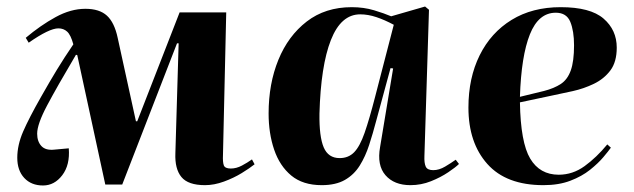

<svg xmlns="http://www.w3.org/2000/svg" viewBox="-20 -554 1945 589"><path d="M355 12H303L217 -385L213 -386Q155 -288 124.5 -230.5Q94 -173 94 -144Q94 -120 107 -106Q120 -92 147 -95L191 -99Q195 -48 171 -16.5Q147 15 112 15Q76 15 54.5 -8Q33 -31 33 -70Q33 -109 51 -150.5Q69 -192 106 -257Q132 -303 154.5 -340Q177 -377 205 -418Q197 -447 186 -457Q175 -467 159 -467Q131 -467 68 -423L59 -438Q104 -476 150.5 -501.5Q197 -527 242 -527Q285 -527 308 -506Q331 -485 341 -438L397 -182H401L531 -516H674L664 -78Q663 -57 666.5 -47Q670 -37 688 -37Q705 -37 722 -46Q739 -55 753 -65L761 -50Q746 -38 721.5 -23Q697 -8 667 3Q637 14 609 14Q557 14 536.5 -11Q516 -36 518 -84L528 -421H523Z M1282 -76Q1281 -54 1286 -43Q1291 -32 1309 -32Q1327 -32 1345.5 -43Q1364 -54 1378 -64L1388 -51Q1378 -41 1355 -25.5Q1332 -10 1302 2Q1272 14 1239 14Q1189 14 1162.5 -16.5Q1136 -47 1146 -103L1186 -344L1178 -345L1134 -183Q1124 -145 1112.5 -109.5Q1101 -74 1083.5 -46Q1066 -18 1038 -2Q1010 14 967 14Q909 14 873.5 -15.5Q838 -45 821 -95Q804 -145 804 -206Q804 -297 834 -370.5Q864 -444 921 -488Q978 -532 1059 -532Q1096 -532 1127.5 -522.5Q1159 -513 1180 -504L1284 -534L1296 -524ZM1022 -69Q1049 -69 1066.5 -87Q1084 -105 1098.5 -146.5Q1113 -188 1131 -258L1188 -478Q1160 -493 1134.5 -501.5Q1109 -510 1085 -510Q1026 -510 995 -431Q964 -352 960 -205Q959 -135 973 -102Q987 -69 1022 -69Z M1700 -532Q1791 -532 1831.5 -497Q1872 -462 1872 -408Q1872 -364 1852.5 -338Q1833 -312 1802 -297Q1771 -282 1737 -274.5Q1703 -267 1674 -261L1575 -240Q1577 -117 1606.5 -67.5Q1636 -18 1694 -18Q1737 -18 1773.5 -44.5Q1810 -71 1843 -111L1854 -101Q1847 -91 1831 -72Q1815 -53 1790 -33Q1765 -13 1729.5 0.5Q1694 14 1647 14Q1533 14 1475 -51Q1417 -116 1417 -224Q1417 -315 1451.5 -384.5Q1486 -454 1549.5 -493Q1613 -532 1700 -532ZM1741 -415Q1741 -459 1729.5 -487Q1718 -515 1685 -515Q1632 -515 1605.5 -448.5Q1579 -382 1575 -257L1649 -275Q1680 -283 1700.5 -296.5Q1721 -310 1731 -338Q1741 -366 1741 -415Z"/></svg>

Font: Literata 72pt
Style: Bold Italic
Weight: 700
Italic angle: -2°
Designer: Latin by Veronika Burian and Jose Scaglione. Greek by Irene Vlachou. Cyrillic by Vera Evstafieva
Foundry: TypeTogether
Version: Version 3.002